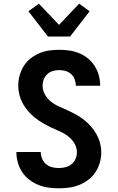

<svg xmlns="http://www.w3.org/2000/svg" viewBox="-20 -1013 640 1041"><path d="M299 8Q270 8 242 4Q214 0 188 -10.5Q162 -21 139 -38.5Q116 -56 100.5 -79.5Q85 -103 77 -130.5Q69 -158 69 -186V-189H201V-188Q201 -169 208.5 -152Q216 -135 230 -123Q244 -111 262 -106.5Q280 -102 299 -102Q317 -102 335 -106.5Q353 -111 367.5 -122.5Q382 -134 389.5 -151.5Q397 -169 397 -187Q397 -213 383.5 -235.5Q370 -258 349.5 -274Q329 -290 305.5 -300Q282 -310 259 -321Q236 -332 213.5 -345Q191 -358 171 -373.5Q151 -389 134 -408.5Q117 -428 104.5 -450.5Q92 -473 85.5 -498Q79 -523 79 -549Q79 -577 86.5 -604Q94 -631 108.5 -654.5Q123 -678 145 -695.5Q167 -713 192.5 -724Q218 -735 246 -739Q274 -743 301 -743Q329 -743 356.5 -739Q384 -735 409.5 -724.5Q435 -714 456.5 -696.5Q478 -679 493 -655.5Q508 -632 515.5 -605.5Q523 -579 523 -551V-548H391V-549Q391 -567 384.5 -583.5Q378 -600 365.5 -611.5Q353 -623 336 -628Q319 -633 301 -633Q284 -633 266.5 -628Q249 -623 236.5 -611Q224 -599 217.5 -582.5Q211 -566 211 -548Q211 -523 224 -500Q237 -477 257.5 -461Q278 -445 301.5 -435Q325 -425 348.5 -414Q372 -403 394.5 -390.5Q417 -378 437 -362Q457 -346 474 -326.5Q491 -307 503.5 -284.5Q516 -262 522.5 -237Q529 -212 529 -186Q529 -158 521 -130.5Q513 -103 497.5 -79.5Q482 -56 459 -38.5Q436 -21 410 -10.5Q384 0 355.5 4Q327 8 299 8ZM240 -815 134 -952 191 -993 300 -878 409 -993 466 -952 360 -815Z"/></svg>

Font: Iosevka Aile Extrabold
Style: Regular
Weight: 800
Designer: Belleve Invis
Foundry: Belleve Invis
Version: Version 27.3.5; ttfautohint (v1.8.4)